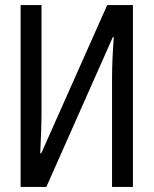

<svg xmlns="http://www.w3.org/2000/svg" viewBox="-20 -734 603 754"><path d="M61 0V-714H143V-295Q143 -260 141.5 -217Q140 -174 138 -132H142L401 -714H502V0H420V-425Q420 -464 422 -508.5Q424 -553 427 -588H423L162 0Z"/></svg>

Font: Noto Sans Mono SemiCondensed
Style: Regular
Weight: 400
Width: 4
Designer: Monotype Design Team
Foundry: Monotype Imaging Inc.
Version: Version 2.014